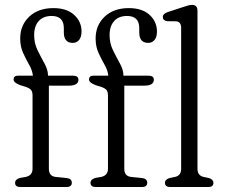

<svg xmlns="http://www.w3.org/2000/svg" viewBox="-20 -750 901 770"><path d="M176 -73Q176 -43.5 203 -40.5L247.5 -36Q268 -33.5 268 -17Q268 0 246.5 0H62Q40.5 0 40.5 -16.5Q40.5 -31 60.5 -36.5L83.5 -40.5Q110.5 -46.5 110.5 -73.5V-367Q110.5 -382 104.5 -389.2Q98.5 -396.5 82 -402L62.5 -408Q34.5 -418 34.5 -431Q34.5 -446.5 52 -446.5H112Q109.5 -468.5 97 -490.2Q84.5 -512 72.8 -537.5Q61 -563 61 -595.5Q61 -649 97.2 -683.2Q133.5 -717.5 194 -717.5Q248 -717.5 277.5 -690.2Q307 -663 307 -624Q307 -601.5 297.2 -589.8Q287.5 -578 272 -578Q236 -578 236 -620V-637Q236 -686 187 -686Q154 -686 135.5 -665.8Q117 -645.5 117 -609Q117 -576 131 -547.8Q145 -519.5 158.8 -494.8Q172.5 -470 172.5 -447V-446.5H272.5Q294.5 -446.5 294.5 -430.5Q294.5 -406.5 256 -406.5H176ZM478.5 -73Q478.5 -43.5 505.5 -40.5L550 -36Q570.5 -33.5 570.5 -17Q570.5 0 549 0H364.5Q343 0 343 -16.5Q343 -31 363 -36.5L386 -40.5Q413 -46.5 413 -73.5V-367Q413 -382 407 -389.2Q401 -396.5 384.5 -402L365 -408Q337 -418 337 -431Q337 -446.5 354.5 -446.5H414.5Q412 -468.5 399.5 -490.2Q387 -512 375.2 -537.5Q363.5 -563 363.5 -595.5Q363.5 -649 399.8 -683.2Q436 -717.5 496.5 -717.5Q550.5 -717.5 580 -690.2Q609.5 -663 609.5 -624Q609.5 -601.5 599.8 -589.8Q590 -578 574.5 -578Q538.5 -578 538.5 -620V-637Q538.5 -686 489.5 -686Q456.5 -686 438 -665.8Q419.5 -645.5 419.5 -609Q419.5 -576 433.5 -547.8Q447.5 -519.5 461.2 -494.8Q475 -470 475 -447V-446.5H575Q597 -446.5 597 -430.5Q597 -406.5 558.5 -406.5H478.5ZM772 -707V-73Q772 -46 796.5 -40.5L818 -36Q836 -30 836 -17Q836 0 815 0H663Q641.5 0 641.5 -17Q641.5 -30 660 -36L682 -40.5Q706.5 -46 706.5 -73V-638Q706.5 -662.5 687 -664.5L650 -665Q633 -668 633 -681.5Q633 -695 652.5 -701.5L713.5 -721.5Q726 -725.5 734.5 -728Q743 -730.5 750 -730.5Q772 -730.5 772 -707Z"/></svg>

Font: Fraunces 72pt S100 Light
Style: Regular
Weight: 300
Version: Version 1.000; ttfautohint (v1.8.3)